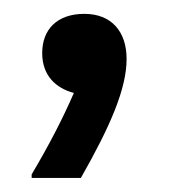

<svg xmlns="http://www.w3.org/2000/svg" viewBox="-20 -128 240 273"><path d="M95 125C136.7 51.7 160 -1.7 160 -44.2C160 -83.3 138.3 -108.3 100 -108.3C60.8 -108.3 40 -85.8 40 -52.5C40 -20 60 -2.5 85 4.2C69.2 40.8 49.2 79.2 25 120V125Z"/></svg>

Font: Familjen Grotesk
Style: Regular
Weight: 400
Designer: Anders Wikstroem, Jonas Baeckman, Matilda Gysing, Kristian Moeller
Foundry: Familjen STHLM AB
Version: Version 2.000